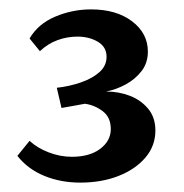

<svg xmlns="http://www.w3.org/2000/svg" viewBox="-20 -711 391 409"><path d="M151 -322Q109 -322 74 -336.5Q39 -351 17 -379L43 -411Q59 -396 83.5 -386.5Q108 -377 133 -377Q171 -377 193.5 -394Q216 -411 216 -436Q216 -461 199 -474Q182 -487 161 -490Q145 -487 133.5 -485Q122 -483 111 -481L101 -524Q128 -527 152.5 -535.5Q177 -544 192 -557.5Q207 -571 207 -590Q207 -611 188.5 -622Q170 -633 145 -633Q123 -633 102.5 -625.5Q82 -618 65 -602L43 -629Q61 -660 97.5 -675.5Q134 -691 174 -691Q228 -691 261.5 -665.5Q295 -640 295 -601Q295 -577 281.5 -559.5Q268 -542 247.5 -531Q227 -520 206 -516Q233 -516 256.5 -507Q280 -498 295.5 -479.5Q311 -461 311 -433Q311 -400 289.5 -375Q268 -350 232 -336Q196 -322 151 -322Z"/></svg>

Font: Yrsa SemiBold
Style: Regular
Weight: 600
Version: Version 2.004